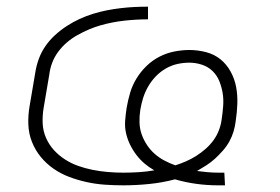

<svg xmlns="http://www.w3.org/2000/svg" viewBox="-20 -548 840 576"><path d="M635 8Q601 8 568.5 3.5Q536 -1 505 -10Q467 0 427.5 4Q388 8 350 8Q321 8 293.5 6Q266 4 239 -2Q212 -8 187 -17.5Q162 -27 140.5 -42Q119 -57 102.5 -77Q86 -97 76 -122Q66 -147 65 -175Q64 -203 69 -231L86 -331Q89 -351 96.5 -371.5Q104 -392 116.5 -410Q129 -428 145.5 -443Q162 -458 180.5 -470Q199 -482 218.5 -491Q238 -500 259 -506.5Q280 -513 300.5 -517Q321 -521 342 -523.5Q363 -526 383.5 -527Q404 -528 424 -528V-490Q407 -490 389 -489Q371 -488 353 -486Q335 -484 317 -480.5Q299 -477 281.5 -472Q264 -467 246.5 -459.5Q229 -452 212 -442.5Q195 -433 180.5 -420.5Q166 -408 154.5 -392.5Q143 -377 136.5 -359.5Q130 -342 128 -325L111 -225Q107 -201 108 -178Q109 -155 118 -134.5Q127 -114 141.5 -98Q156 -82 174.5 -70Q193 -58 214 -50.5Q235 -43 257.5 -38.5Q280 -34 303.5 -32Q327 -30 350 -30Q373 -30 396.5 -31.5Q420 -33 443 -37Q427 -46 413.5 -57.5Q400 -69 389 -83.5Q378 -98 370 -114.5Q362 -131 358 -149Q354 -167 355.5 -186.5Q357 -206 360 -225Q364 -248 370.5 -270Q377 -292 389.5 -312.5Q402 -333 419.5 -350Q437 -367 458.5 -378Q480 -389 503 -393.5Q526 -398 548 -398Q574 -398 598.5 -391.5Q623 -385 641.5 -370Q660 -355 672 -333Q684 -311 688.5 -286.5Q693 -262 692 -236Q691 -210 687 -184Q685 -168 680.5 -153Q676 -138 668 -123.5Q660 -109 648.5 -96Q637 -83 625 -72Q613 -61 599 -52Q585 -43 571 -35Q586 -33 602.5 -31.5Q619 -30 636 -30H653L655 8ZM506 -52Q522 -57 538 -64Q554 -71 569 -80.5Q584 -90 597.5 -102Q611 -114 621 -128Q631 -142 637 -158Q643 -174 645 -190Q648 -210 649.5 -230Q651 -250 648 -268.5Q645 -287 638 -304.5Q631 -322 617.5 -335Q604 -348 585.5 -354Q567 -360 548 -360Q530 -360 512 -356Q494 -352 477.5 -342.5Q461 -333 447.5 -319Q434 -305 424.5 -288.5Q415 -272 409.5 -254.5Q404 -237 401 -219Q398 -200 398.5 -181Q399 -162 405 -145Q411 -128 421 -113Q431 -98 444 -86.5Q457 -75 473 -66.5Q489 -58 506 -52Z"/></svg>

Font: Iosevka Aile Extralight
Style: Italic
Weight: 200
Italic angle: -9°
Designer: Belleve Invis
Foundry: Belleve Invis
Version: Version 31.1.0; ttfautohint (v1.8.4)